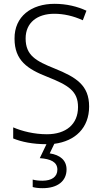

<svg xmlns="http://www.w3.org/2000/svg" viewBox="-20 -744 533 1004"><path d="M328 142C328 94 294 66 240 58L264 8C373 -6 446 -75 446 -187C446 -298 379 -340 265 -386C168 -425 114 -454 114 -543C114 -625 174 -672 264 -672C312 -672 363 -661 413 -638L432 -688C385 -710 328 -724 265 -724C144 -724 55 -658 56 -542C56 -428 123 -383 228 -342C339 -298 388 -267 388 -184C388 -94 325 -42 225 -42C159 -42 95 -58 49 -78V-20C93 -2 151 10 223 10L188 83C245 87 280 103 280 143C280 181 250 201 202 201C183 201 165 199 151 195V234C164 238 182 240 203 240C281 240 328 203 328 142Z"/></svg>

Font: Noto Sans Gujarati UI SemiCondensed Light
Style: Regular
Weight: 300
Width: 4
Designer: Jelle Bosma - Monotype Design Team, Universal Thirst
Foundry: Monotype Imaging Inc.
Version: Version 2.106